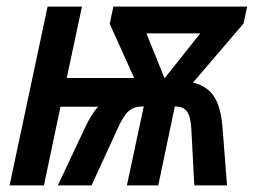

<svg xmlns="http://www.w3.org/2000/svg" viewBox="-20 -561 768 581"><path d="M478 -324 423 -460H586ZM9 0H113L163 -238H277C262 -222 250 -202 236 -172L155 0H257L336 -172C360 -224 375 -239 415 -239L364 0H459L509 -239C543 -238 556 -223 559 -170L568 0H667L654 -167C648 -250 627 -296 564 -311L717 -490L728 -541H323L312 -489L386 -325H182L228 -541H124Z"/></svg>

Font: Noto Sans Display SemiCondensed Medium
Style: Italic
Weight: 500
Width: 4
Italic angle: -12°
Designer: Monotype Design Team
Foundry: Monotype Imaging Inc.
Version: Version 1.900